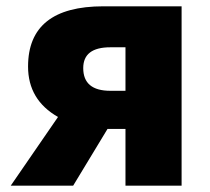

<svg xmlns="http://www.w3.org/2000/svg" viewBox="-20 -589 667 609"><path d="M378 -439H330Q244 -439 244 -373Q244 -301 330 -301H378ZM556 -569V0H378V-180H321L212 0H14L164 -218Q69 -272 69 -378Q69 -569 308 -569Z"/></svg>

Font: KaiGen Gothic KR Heavy
Style: Heavy
Weight: 900
Designer: Ryoko NISHIZUKA  (kana & ideographs); Paul D. Hunt (Latin, Greek & Cyrillic); Wenlong ZHANG  (bopomofo); Sandoll Communi
Foundry: Adobe Systems Incorporated
Version: Version 1.002 March 28, 2018